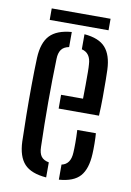

<svg xmlns="http://www.w3.org/2000/svg" viewBox="-81 -739 545 797"><g transform="rotate(10 192.0 -340.5)"><path d="M47 -123Q45.5 -170.5 44.8 -233.2Q44 -296 44.5 -360.2Q45 -424.5 47 -476Q50 -540 79 -570.8Q108 -601.5 170.5 -606.5V-543Q147.5 -538.5 137.8 -524.2Q128 -510 127.5 -486Q122 -305 127.5 -115Q128 -88 138.2 -74.5Q148.5 -61 170.5 -57V6.5Q106.5 1.5 78 -29.2Q49.5 -60 47 -123ZM172 -284V-342H264.5Q265 -371 265.2 -400.5Q265.5 -430 265.2 -453.2Q265 -476.5 264 -486Q262 -534 224 -543V-606.5Q285.5 -601.5 313 -570.5Q340.5 -539.5 343 -478.5Q343.5 -467 344 -434.8Q344.5 -402.5 344.2 -361.8Q344 -321 342 -284ZM224 6.5V-57Q262 -65 264 -115.5Q265 -130.5 265 -156Q265 -181.5 263.5 -210H342Q343.5 -193 343.8 -166Q344 -139 343 -123Q340 -59.5 313 -28.8Q286 2 224 6.5ZM71.5 -688.5H319.5V-640H71.5Z"/></g></svg>

Font: Big Shoulders Stencil Text
Style: Regular
Weight: 400
Designer: Patric King
Foundry: XO Type Co
Version: Version 1.000